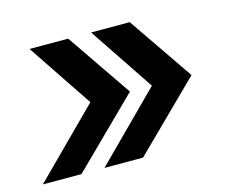

<svg xmlns="http://www.w3.org/2000/svg" viewBox="-73 -630 782 659"><g transform="rotate(-15 317.5 -300.5)"><path d="M3.9 -70.3 234.4 -300.8 80.1 -531.2H217.3L375 -300.8L141.1 -70.3ZM222.7 -70.3 453.1 -300.8 298.8 -531.2H436L593.8 -300.8L359.9 -70.3Z"/></g></svg>

Font: Inter SemiBold
Style: Italic
Weight: 600
Italic angle: -9.3988°
Designer: Rasmus Andersson
Foundry: rsms
Version: Version 4.001;git-66647c0bb